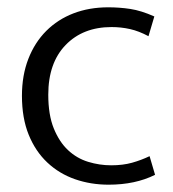

<svg xmlns="http://www.w3.org/2000/svg" viewBox="-20 -496 474 525"><path d="M284 -44Q316 -44 341 -51Q366 -58 389 -69L404 -18Q350 9 277 9Q228 9 185 -6Q142 -21 109.5 -51.5Q77 -82 58.5 -127.5Q40 -173 40 -234Q40 -290 57.5 -335Q75 -380 106.5 -411.5Q138 -443 181 -459.5Q224 -476 276 -476Q307 -476 336.5 -471.5Q366 -467 402 -451L386 -397Q360 -411 335.5 -416.5Q311 -422 285 -422Q207 -422 159.5 -373Q112 -324 112 -237Q112 -182 127 -145Q142 -108 166 -85.5Q190 -63 221 -53.5Q252 -44 284 -44Z"/></svg>

Font: Ek Mukta Light
Style: Regular
Weight: 300
Designer: Girish Dalvi and Yashodeep Gholap
Foundry: Ek Type
Version: Version 2.538;PS 1.002;hotconv 16.6.51;makeotf.lib2.5.65220;